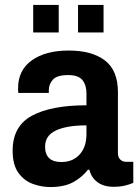

<svg xmlns="http://www.w3.org/2000/svg" viewBox="-20 -743 561 775"><path d="M114 -612V-723H217V-612ZM295 -612V-723H398V-612ZM183 12Q148 12 113 -0.5Q78 -13 54.5 -45Q31 -77 31 -135Q31 -234 109 -276Q187 -318 329 -318V-366Q329 -399 313 -419.5Q297 -440 255 -440Q210 -440 193.5 -421.5Q177 -403 177 -379V-368H54Q53 -372 53 -376.5Q53 -381 53 -387Q53 -460 108.5 -499.5Q164 -539 257 -539Q351 -539 403.5 -499Q456 -459 456 -371V-125Q456 -108 465.5 -99Q475 -90 488 -90H518V-5Q505 1 485 6Q465 11 439 11Q398 11 373 -8Q348 -27 341 -58H335Q312 -28 276 -8Q240 12 183 12ZM228 -89Q274 -89 301.5 -119.5Q329 -150 329 -201V-237Q250 -237 206 -216.5Q162 -196 162 -151Q162 -89 228 -89Z"/></svg>

Font: Archivo SemiCondensed
Style: Bold
Weight: 680
Width: 4
Designer: Hector Gatti
Foundry: Omnibus-Type
Version: Version 2.001; ttfautohint (v1.8.3)